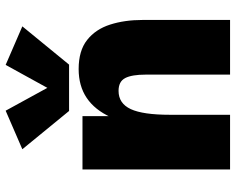

<svg xmlns="http://www.w3.org/2000/svg" viewBox="-98 -744 842 686"><g transform="rotate(-90 323.0 -401.0)"><path d="M60.5 0V-527.3H251V-403.8L247.1 -425.8Q273.4 -483.4 316.2 -512.2Q358.9 -541 419.4 -541Q484.9 -541 523.2 -510.7Q561.5 -480.5 578.1 -428.7Q594.7 -377 594.7 -313V0H399.4V-301.3Q399.4 -350.6 387.2 -374.5Q375 -398.4 341.3 -398.4Q296.4 -398.4 276.1 -354.7Q255.9 -311 255.9 -214.8V0ZM270.5 -801.8 352.1 -652.8 434.1 -801.8 571.8 -742.2 435.1 -575.2H269.5L132.8 -742.2Z"/></g></svg>

Font: Schibsted Grotesk Black
Style: Regular
Weight: 900
Designer: Bakken & Baeck AS, Henrik Kongsvoll
Foundry: Schibsted ASA
Version: Version 1.100;gftools[0.9.25]